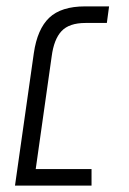

<svg xmlns="http://www.w3.org/2000/svg" viewBox="-20 -582 404 602"><path d="M142 -405 92 -52H267V0H27L86 -415Q97 -491 134.5 -526.5Q172 -562 247 -562H322L315 -510H248Q197 -510 173 -484.5Q149 -459 142 -405Z"/></svg>

Font: FiraGO Light
Style: Italic
Weight: 300
Italic angle: -8°
Designer: bBox Type GmbH
Foundry: bBox Type GmbH
Version: Version 1.001